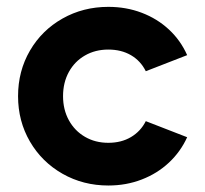

<svg xmlns="http://www.w3.org/2000/svg" viewBox="-20 -538 610 571"><path d="M33.7 -252Q33.7 -326.7 69.1 -387.5Q104.5 -448.2 166 -482.9Q227.5 -517.6 302.2 -517.6Q355.5 -517.6 401.6 -500Q447.8 -482.4 482.4 -450.2Q517.1 -418 536.6 -374L413.6 -326.2Q398.4 -356.9 369.6 -373.8Q340.8 -390.6 302.2 -390.6Q263.2 -390.6 232.7 -373Q202.1 -355.5 184.8 -324Q167.5 -292.5 167.5 -252Q167.5 -211.9 184.8 -180.4Q202.1 -148.9 232.7 -131.1Q263.2 -113.3 302.2 -113.3Q340.8 -113.3 369.6 -130.4Q398.4 -147.5 413.6 -177.7L536.6 -129.9Q517.1 -86.9 482.4 -54.4Q447.8 -22 401.6 -4.2Q355.5 13.7 302.2 13.7Q227.5 13.7 166 -21.2Q104.5 -56.2 69.1 -116.9Q33.7 -177.7 33.7 -252Z"/></svg>

Font: Wanted Sans Std Variable
Style: Regular
Weight: 400
Designer: Original Design by Kil Hyung-jin and Kang Hanbin, Wanted Lab, Inc;
Foundry: Wanted Lab, Inc.
Version: Version 1.003;Glyphs 3.2 (3227)